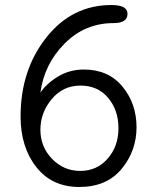

<svg xmlns="http://www.w3.org/2000/svg" viewBox="-20 -730 617 765"><path d="M62 -266Q62 -451 164.5 -580.5Q267 -710 424 -710Q488 -710 488 -675Q488 -638 433 -638Q318 -638 237 -556Q156 -474 141 -361Q166 -398 212 -425.5Q258 -453 314 -453Q412 -453 468 -385Q524 -317 524 -223Q524 -129 464.5 -57Q405 15 296 15Q187 15 124.5 -64.5Q62 -144 62 -266ZM300 -49Q366 -49 409 -98Q452 -147 452 -219Q452 -291 411 -340Q370 -389 300.5 -389Q231 -389 186 -335Q141 -281 141 -213Q141 -145 187.5 -97Q234 -49 300 -49Z"/></svg>

Font: Delius
Style: Regular
Weight: 400
Designer: Natalia Raices
Foundry: Natalia Raices
Version: Version 1.001